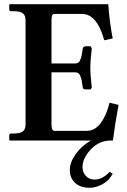

<svg xmlns="http://www.w3.org/2000/svg" viewBox="-20 -666 602 910"><path d="M403.8 224.1Q362.8 224.1 336.9 201.7Q311 179.2 311 139.2Q311 103 338.9 64Q366.7 24.9 411.1 0H26.9L23.9 -2V-23.9Q23.9 -32.7 32.2 -33.2H45.9Q75.7 -33.2 88.4 -43.2Q101.1 -53.2 101.1 -77.1V-568.8Q101.1 -592.8 88.6 -602.8Q76.2 -612.8 45.9 -612.8H32.2Q24.4 -612.8 23.9 -621.1V-644L26.9 -646H493.2Q499 -561 514.2 -483.9L474.1 -475.1Q439.9 -600.1 368.2 -600.1H237.8Q223.6 -600.1 224.1 -570.8V-365.2H336.9Q345.7 -365.2 351.8 -369.6Q357.9 -374 362.1 -386.5Q366.2 -398.9 367.7 -407.5Q369.1 -416 372.1 -436Q372.1 -439.9 376.5 -443.4Q380.9 -446.8 388.2 -446.8H409.2L415 -437Q408.2 -380.9 408.2 -344.2Q408.2 -310.1 415 -251L409.2 -242.2H388.2Q372.1 -242.2 372.1 -252Q369.1 -272 367.7 -281Q366.2 -290 362.1 -302Q357.9 -314 352.1 -318.6Q346.2 -323.2 336.9 -323.2H224.1V-75.2Q224.1 -46.4 237.8 -45.9H391.1Q430.2 -45.9 457.5 -83Q484.9 -120.1 499 -179.2L542 -168.9Q525.9 -83 515.1 0H505.9Q449.7 0 410.4 42Q371.1 84 371.1 126Q371.1 150.9 387 168Q402.8 185.1 429.2 185.1Q465.3 185.1 499 148.9L514.2 157.2Q497.1 190.4 465.3 207.3Q433.6 224.1 403.8 224.1Z"/></svg>

Font: Linux Libertine
Style: Semibold
Weight: 600
Designer: Philipp H. Poll
Foundry: Philipp H. Poll
Version: Version 5.1.2 ; ttfautohint (v0.9)